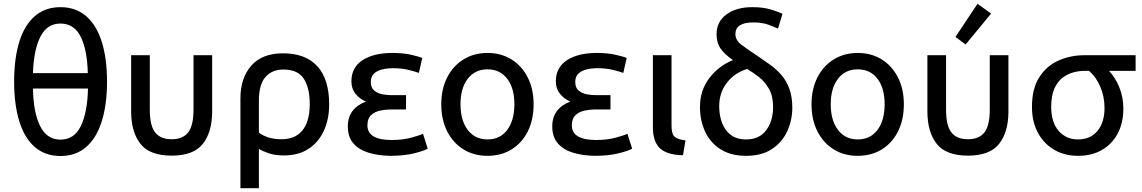

<svg xmlns="http://www.w3.org/2000/svg" viewBox="-20 -814 6063 1019"><path d="M301 14Q220 14 165 -33.5Q110 -81 82.5 -170Q55 -259 55 -381Q55 -504 82.5 -592.5Q110 -681 165 -728.5Q220 -776 301 -776Q382 -776 437 -728.5Q492 -681 520 -592.5Q548 -504 548 -381Q548 -259 520 -170Q492 -81 437 -33.5Q382 14 301 14ZM155 -426H446Q443 -550 408 -619.5Q373 -689 301 -689Q230 -689 194.5 -619.5Q159 -550 155 -426ZM301 -73Q374 -73 409 -145Q444 -217 447 -344H155Q157 -217 193 -145Q229 -73 301 -73Z M891 12Q775 12 725.5 -50.5Q676 -113 676 -223V-521H775V-233Q775 -147 803.5 -111Q832 -75 891 -75Q950 -75 978.5 -111Q1007 -147 1007 -233V-521H1106V-223Q1106 -113 1056.5 -50.5Q1007 12 891 12Z M1256 185V-291Q1256 -400 1313.5 -465.5Q1371 -531 1482 -531Q1602 -531 1664.5 -462Q1727 -393 1727 -260Q1727 -182 1699 -120.5Q1671 -59 1617.5 -24Q1564 11 1486 11Q1440 11 1406.5 -0.5Q1373 -12 1354 -24V185ZM1472 -75Q1527 -75 1560.5 -99Q1594 -123 1609 -164.5Q1624 -206 1624 -260Q1624 -347 1592.5 -396Q1561 -445 1484 -445Q1424 -445 1389 -405.5Q1354 -366 1354 -280V-110Q1402 -75 1472 -75Z M2050 13Q1989 12 1938 -3Q1887 -18 1856.5 -52Q1826 -86 1826 -143Q1826 -192 1851 -225Q1876 -258 1922 -275Q1889 -289 1867 -316Q1845 -343 1845 -382Q1845 -456 1904 -494.5Q1963 -533 2063 -533Q2118 -533 2161 -523.5Q2204 -514 2221 -506L2203 -427Q2182 -435 2146.5 -443.5Q2111 -452 2066 -452Q2035 -452 2008 -445.5Q1981 -439 1964.5 -423Q1948 -407 1948 -379Q1948 -348 1966.5 -333Q1985 -318 2010 -313.5Q2035 -309 2055 -309H2135V-233H2051Q2026 -233 1997.5 -227Q1969 -221 1949.5 -203Q1930 -185 1930 -149Q1930 -109 1963 -90Q1996 -71 2058 -71Q2117 -71 2163 -83.5Q2209 -96 2225 -104L2250 -25Q2232 -14 2179 -0.5Q2126 13 2050 13Z M2567 13Q2495 13 2440 -21Q2385 -55 2353.5 -116.5Q2322 -178 2322 -261Q2322 -342 2353.5 -403.5Q2385 -465 2440.5 -499Q2496 -533 2567 -533Q2639 -533 2694 -499Q2749 -465 2780.5 -403.5Q2812 -342 2812 -261Q2812 -178 2781 -116.5Q2750 -55 2695 -21Q2640 13 2567 13ZM2567 -74Q2634 -74 2672 -124.5Q2710 -175 2710 -261Q2710 -346 2672 -396Q2634 -446 2567 -446Q2501 -446 2462.5 -396Q2424 -346 2424 -261Q2424 -175 2462.5 -124.5Q2501 -74 2567 -74Z M3135 13Q3074 12 3023 -3Q2972 -18 2941.5 -52Q2911 -86 2911 -143Q2911 -192 2936 -225Q2961 -258 3007 -275Q2974 -289 2952 -316Q2930 -343 2930 -382Q2930 -456 2989 -494.5Q3048 -533 3148 -533Q3203 -533 3246 -523.5Q3289 -514 3306 -506L3288 -427Q3267 -435 3231.5 -443.5Q3196 -452 3151 -452Q3120 -452 3093 -445.5Q3066 -439 3049.5 -423Q3033 -407 3033 -379Q3033 -348 3051.5 -333Q3070 -318 3095 -313.5Q3120 -309 3140 -309H3220V-233H3136Q3111 -233 3082.5 -227Q3054 -221 3034.5 -203Q3015 -185 3015 -149Q3015 -109 3048 -90Q3081 -71 3143 -71Q3202 -71 3248 -83.5Q3294 -96 3310 -104L3335 -25Q3317 -14 3264 -0.5Q3211 13 3135 13Z M3605 10Q3518 8 3481.5 -28Q3445 -64 3445 -139V-521H3544V-147Q3544 -103 3560 -88.5Q3576 -74 3618 -69Z M3940 13Q3859 13 3804.5 -21.5Q3750 -56 3722.5 -115Q3695 -174 3695 -247Q3695 -335 3745 -400Q3795 -465 3870 -495Q3826 -525 3804.5 -556Q3783 -587 3783 -632Q3783 -699 3835.5 -737.5Q3888 -776 3972 -776Q4031 -776 4071.5 -763.5Q4112 -751 4133 -741L4109 -662Q4090 -671 4057.5 -683Q4025 -695 3978 -695Q3883 -695 3883 -633Q3883 -601 3915 -576.5Q3947 -552 4008 -512Q4039 -491 4070.5 -468Q4102 -445 4128 -415Q4154 -385 4169.5 -342.5Q4185 -300 4185 -242Q4185 -178 4159 -119.5Q4133 -61 4078.5 -24Q4024 13 3940 13ZM3940 -74Q4010 -74 4046.5 -123Q4083 -172 4083 -246Q4083 -304 4061.5 -342Q4040 -380 4008 -405Q3976 -430 3945 -448Q3878 -427 3837.5 -374.5Q3797 -322 3797 -250Q3797 -202 3812 -162Q3827 -122 3858.5 -98Q3890 -74 3940 -74Z M4532 13Q4460 13 4405 -21Q4350 -55 4318.5 -116.5Q4287 -178 4287 -261Q4287 -342 4318.5 -403.5Q4350 -465 4405.5 -499Q4461 -533 4532 -533Q4604 -533 4659 -499Q4714 -465 4745.5 -403.5Q4777 -342 4777 -261Q4777 -178 4746 -116.5Q4715 -55 4660 -21Q4605 13 4532 13ZM4532 -74Q4599 -74 4637 -124.5Q4675 -175 4675 -261Q4675 -346 4637 -396Q4599 -446 4532 -446Q4466 -446 4427.5 -396Q4389 -346 4389 -261Q4389 -175 4427.5 -124.5Q4466 -74 4532 -74Z M5117 12Q5001 12 4951.5 -50.5Q4902 -113 4902 -223V-521H5001V-233Q5001 -147 5029.5 -111Q5058 -75 5117 -75Q5176 -75 5204.5 -111Q5233 -147 5233 -233V-521H5332V-223Q5332 -113 5282.5 -50.5Q5233 12 5117 12ZM5105 -578 5051 -618 5168 -794 5240 -742Z M5701 13Q5631 13 5576 -18.5Q5521 -50 5489 -108.5Q5457 -167 5457 -247Q5457 -344 5496 -404.5Q5535 -465 5598.5 -493Q5662 -521 5736 -521H6007V-438H5866Q5899 -403 5920.5 -350.5Q5942 -298 5942 -238Q5942 -162 5912 -105.5Q5882 -49 5828 -18Q5774 13 5701 13ZM5701 -74Q5767 -74 5804.5 -119Q5842 -164 5842 -241Q5842 -300 5820 -352.5Q5798 -405 5760 -438H5734Q5708 -438 5677.5 -430Q5647 -422 5620 -402Q5593 -382 5576 -344Q5559 -306 5559 -247Q5559 -165 5598.5 -119.5Q5638 -74 5701 -74Z"/></svg>

Font: Ubuntu Sans Medium
Style: Regular
Weight: 500
Designer: Dalton Maag Ltd
Foundry: Dalton Maag Ltd
Version: Version 1.006; ttfautohint (v1.8.4.7-5d5b)